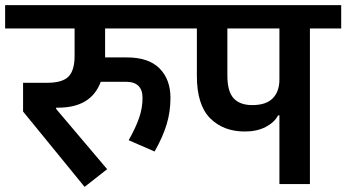

<svg xmlns="http://www.w3.org/2000/svg" viewBox="-40 -718 1351 749"><path d="M50 -283V-395H144Q203 -395 227 -419Q251 -443 251 -500V-607H-20V-698H678V-607H370V-494H455Q540 -494 582.5 -451Q625 -408 625 -336Q625 -282 610 -232.5Q595 -183 563 -127L462 -171Q489 -219 502.5 -257.5Q516 -296 516 -336Q516 -399 451 -399H353Q316 -298 187 -298H179V-293L378 -58L290 11Z M1050 -268H1045Q1030 -240 996 -222.5Q962 -205 915 -205Q831 -205 779.5 -257Q728 -309 728 -422V-607H638V-698H1291V-607H1169V0H1050ZM847 -423Q847 -361 871.5 -334.5Q896 -308 944 -308Q998 -308 1024 -334.5Q1050 -361 1050 -408V-607H847Z"/></svg>

Font: IBM Plex Sans Devanagari SemiBold
Style: Regular
Weight: 600
Designer: Mike Abbink, Paul van der Laan, Pieter van Rosmalen, Erin McLaughlin
Foundry: Bold Monday
Version: Version 1.1